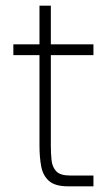

<svg xmlns="http://www.w3.org/2000/svg" viewBox="-20 -656 388 676"><path d="M27 -500H119V-636H159V-500H309V-462H159V-143Q159 -116 161.5 -92Q164 -68 178 -53Q192 -38 227 -38H309V0H219Q174 0 152.5 -19Q131 -38 125 -70.5Q119 -103 119 -144V-462H27Z"/></svg>

Font: Haskoy ExtraLight
Style: Regular
Weight: 200
Designer: Ertekin Erdin
Foundry: Ertekin Erdin
Version: Version 2.000; ttfautohint (v1.8.4.7-5d5b)